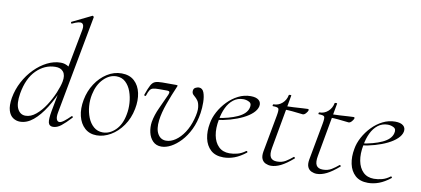

<svg xmlns="http://www.w3.org/2000/svg" viewBox="-68 -962 2658 1213"><g transform="rotate(10 1260.5 -356.0)"><path d="M104 13Q80 13 59.5 -0.5Q39 -14 29.5 -44.5Q20 -75 28 -126Q38 -182 64 -231Q90 -280 127.5 -318Q165 -356 208 -377.5Q251 -399 295 -399Q322 -399 345.5 -383.5Q369 -368 373 -332L333 -246Q302 -171 265.5 -112.5Q229 -54 188.5 -20.5Q148 13 104 13ZM132 -30Q166 -30 198.5 -57Q231 -84 257.5 -125Q284 -166 302 -209Q320 -252 326 -283Q334 -324 317 -346Q300 -368 264 -367Q197 -366 144.5 -314Q92 -262 75 -163Q64 -96 81 -63Q98 -30 132 -30ZM315 9Q291 9 285.5 -12.5Q280 -34 290 -89L392 -627Q398 -659 382.5 -668Q367 -677 320 -654Q316 -652 314 -658Q312 -664 316 -665L439 -725Q442 -727 446 -723Q450 -719 449 -717L332 -89Q326 -58 331.5 -43Q337 -28 350 -28Q361 -28 379 -41.5Q397 -55 419 -77Q422 -81 426.5 -77Q431 -73 427 -69Q393 -32 367 -11.5Q341 9 315 9Z M596 14Q550 14 519.5 -13.5Q489 -41 477.5 -88Q466 -135 477 -193Q488 -251 518.5 -297.5Q549 -344 592.5 -371.5Q636 -399 685 -399Q736 -399 767 -370.5Q798 -342 808 -295Q818 -248 807 -193Q795 -131 762 -84Q729 -37 685 -11.5Q641 14 596 14ZM631 -11Q675 -11 712 -47Q749 -83 761 -149Q768 -184 765.5 -223Q763 -262 750.5 -296.5Q738 -331 714.5 -353Q691 -375 656 -375Q611 -375 573.5 -337Q536 -299 523 -236Q515 -199 518 -160Q521 -121 534.5 -87Q548 -53 572.5 -32Q597 -11 631 -11Z M1011 13Q977 13 956 -8.5Q935 -30 927.5 -63Q920 -96 925 -130Q933 -176 956 -225Q979 -274 998 -317Q1004 -331 1001 -336.5Q998 -342 987 -342H935Q909 -342 896 -338.5Q883 -335 875.5 -323.5Q868 -312 860 -287Q858 -283 852.5 -285Q847 -287 849 -292Q864 -335 875 -355Q886 -375 902 -381Q918 -387 947 -387H1035Q1044 -387 1045.5 -385Q1047 -383 1043 -375Q1019 -320 997 -259Q975 -198 969 -149Q962 -92 980.5 -60.5Q999 -29 1034 -29Q1064 -29 1094 -49.5Q1124 -70 1148.5 -107Q1173 -144 1187 -194Q1201 -244 1197.5 -272.5Q1194 -301 1184 -314Q1174 -327 1169 -331Q1165 -335 1155.5 -343.5Q1146 -352 1146 -366Q1146 -383 1158.5 -389.5Q1171 -396 1181 -396Q1204 -396 1213.5 -370.5Q1223 -345 1223.5 -308.5Q1224 -272 1219 -239Q1210 -179 1187.5 -132.5Q1165 -86 1134.5 -53.5Q1104 -21 1072 -4Q1040 13 1011 13Z M1409 12Q1357 12 1327 -15.5Q1297 -43 1287.5 -88Q1278 -133 1288 -185Q1294 -222 1314.5 -260Q1335 -298 1365.5 -329.5Q1396 -361 1433.5 -380Q1471 -399 1513 -399Q1548 -399 1565 -384.5Q1582 -370 1577 -345Q1572 -322 1549.5 -300.5Q1527 -279 1491.5 -261.5Q1456 -244 1412.5 -231.5Q1369 -219 1322 -213L1324 -226Q1402 -237 1455.5 -261.5Q1509 -286 1519 -324Q1527 -352 1509 -362Q1491 -372 1470 -372Q1434 -372 1407 -351Q1380 -330 1363.5 -295Q1347 -260 1340 -218Q1329 -161 1337.5 -116.5Q1346 -72 1372.5 -46Q1399 -20 1442 -20Q1467 -20 1493.5 -27Q1520 -34 1545 -53Q1548 -55 1551.5 -51Q1555 -47 1552 -44Q1514 -14 1479 -1Q1444 12 1409 12Z M1714 12Q1696 12 1679.5 4.5Q1663 -3 1655 -20.5Q1647 -38 1652 -68L1696 -306Q1703 -344 1697.5 -352.5Q1692 -361 1662 -361Q1658 -361 1659 -367Q1660 -373 1663 -373Q1695 -373 1718.5 -394Q1742 -415 1748 -447Q1748 -450 1756.5 -450Q1765 -450 1764 -447L1702 -102Q1694 -60 1705 -40.5Q1716 -21 1747 -21Q1779 -21 1802.5 -35.5Q1826 -50 1847 -68Q1849 -70 1853 -66Q1857 -62 1855 -60Q1810 -21 1776.5 -4.5Q1743 12 1714 12ZM1856 -343Q1853 -343 1833 -345.5Q1813 -348 1786.5 -350.5Q1760 -353 1736 -353L1738 -375Q1761 -375 1792 -377Q1823 -379 1849 -380.5Q1875 -382 1881 -382Q1885 -382 1887 -380Q1889 -378 1888 -374Q1886 -366 1876 -354.5Q1866 -343 1856 -343Z M2008 12Q1990 12 1973.5 4.5Q1957 -3 1949 -20.5Q1941 -38 1946 -68L1990 -306Q1997 -344 1991.5 -352.5Q1986 -361 1956 -361Q1952 -361 1953 -367Q1954 -373 1957 -373Q1989 -373 2012.5 -394Q2036 -415 2042 -447Q2042 -450 2050.5 -450Q2059 -450 2058 -447L1996 -102Q1988 -60 1999 -40.5Q2010 -21 2041 -21Q2073 -21 2096.5 -35.5Q2120 -50 2141 -68Q2143 -70 2147 -66Q2151 -62 2149 -60Q2104 -21 2070.5 -4.5Q2037 12 2008 12ZM2150 -343Q2147 -343 2127 -345.5Q2107 -348 2080.5 -350.5Q2054 -353 2030 -353L2032 -375Q2055 -375 2086 -377Q2117 -379 2143 -380.5Q2169 -382 2175 -382Q2179 -382 2181 -380Q2183 -378 2182 -374Q2180 -366 2170 -354.5Q2160 -343 2150 -343Z M2336 12Q2284 12 2254 -15.5Q2224 -43 2214.5 -88Q2205 -133 2215 -185Q2221 -222 2241.5 -260Q2262 -298 2292.5 -329.5Q2323 -361 2360.5 -380Q2398 -399 2440 -399Q2475 -399 2492 -384.5Q2509 -370 2504 -345Q2499 -322 2476.5 -300.5Q2454 -279 2418.5 -261.5Q2383 -244 2339.5 -231.5Q2296 -219 2249 -213L2251 -226Q2329 -237 2382.5 -261.5Q2436 -286 2446 -324Q2454 -352 2436 -362Q2418 -372 2397 -372Q2361 -372 2334 -351Q2307 -330 2290.5 -295Q2274 -260 2267 -218Q2256 -161 2264.5 -116.5Q2273 -72 2299.5 -46Q2326 -20 2369 -20Q2394 -20 2420.5 -27Q2447 -34 2472 -53Q2475 -55 2478.5 -51Q2482 -47 2479 -44Q2441 -14 2406 -1Q2371 12 2336 12Z"/></g></svg>

Font: Cormorant Light
Style: Italic
Weight: 300
Italic angle: -10°
Designer: Christian Thalmann (Catharsis Fonts)
Foundry: Catharsis Fonts
Version: Version 4.000